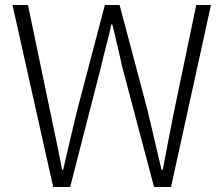

<svg xmlns="http://www.w3.org/2000/svg" viewBox="-20 -749 897 769"><path d="M193 0H261L386 -487C399 -545 414 -595 426 -651H430C443 -595 456 -545 468 -487L597 0H665L825 -729H766L678 -307C662 -228 647 -149 632 -69H627C608 -149 590 -228 571 -307L459 -729H400L289 -307C270 -228 251 -149 233 -69H229C213 -149 197 -228 180 -307L92 -729H30Z"/></svg>

Font: Noto Sans JP Light
Style: Regular
Weight: 300
Designer: Ryoko NISHIZUKA (kana & ideographs); Paul D. Hunt (Latin, Greek & Cyrillic); Wenlong ZHANG (bopomofo); Sandoll Communica
Foundry: Adobe Systems Incorporated
Version: Version 1.004;PS 1.004;hotconv 1.0.82;makeotf.lib2.5.63406